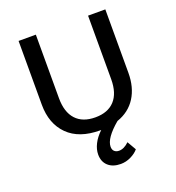

<svg xmlns="http://www.w3.org/2000/svg" viewBox="-162 -808 1090 1192"><g transform="rotate(-20 382.5 -212.5)"><path d="M669 -680V-261Q669 -165 626.5 -98Q584 -31 503 -3Q408 77 408 133Q408 153 419.5 163.5Q431 174 450 174Q483 174 516 142L550 201Q532 223 499.5 239Q467 255 432 255Q380 255 349.5 227.5Q319 200 319 152Q319 118 337 82.5Q355 47 389 15H383Q244 15 170 -59Q96 -133 96 -259V-680H210V-260Q210 -168 254.5 -119.5Q299 -71 383 -71Q466 -71 510.5 -119.5Q555 -168 555 -260V-680Z"/></g></svg>

Font: Martel Sans SemiBold
Style: Regular
Weight: 600
Designer: Dan Reynolds and Mathieu Réguer
Foundry: Dan Reynolds and Mathieu Réguer
Version: Version 1.002; ttfautohint (v1.1) -l 5 -r 5 -G 72 -x 0 -D la